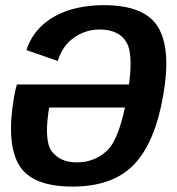

<svg xmlns="http://www.w3.org/2000/svg" viewBox="-20 -700 670 726"><path d="M254.5 5.5Q406 5.5 486 -77.2Q566 -160 597 -338.5Q628 -513.5 578 -597Q528 -680.5 372 -680.5L356 -588.5Q431.5 -588.5 459.5 -537.8Q487.5 -487 461 -337Q433 -177 385.8 -131.5Q338.5 -86 270 -86Q206.5 -86 175.2 -128.8Q144 -171.5 168 -306.5L159.5 -293.5H467L482 -380.5H44Q38 -361.5 33.5 -336Q3 -161.5 50.8 -78Q98.5 5.5 254.5 5.5ZM198.5 -469.5Q207 -498 222.8 -520.5Q238.5 -543 260 -558Q281.5 -573 306 -580.8Q330.5 -588.5 356 -588.5L374.5 -642.5L372 -680.5Q332 -680.5 294 -674.2Q256 -668 222 -654.8Q188 -641.5 160 -621Q132 -600.5 111.5 -573Q91 -545.5 80 -510.5Z"/></svg>

Font: Anybody UltraCondensed Thin SemiBold
Style: Italic
Weight: 600
Italic angle: -10°
Version: Version 1.111